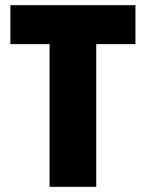

<svg xmlns="http://www.w3.org/2000/svg" viewBox="-20 -720 562 740"><path d="M171 -550H20V-700H502V-550H351V0H171Z"/></svg>

Font: Tilda Sans Black
Style: Regular
Weight: 900
Designer: ParaType Ltd
Foundry: ParaType Ltd
Version: Version 1.009